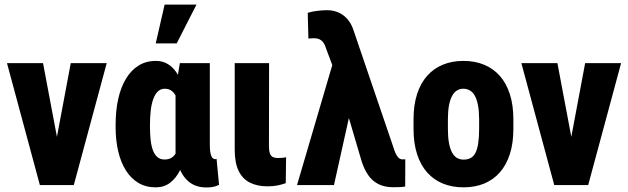

<svg xmlns="http://www.w3.org/2000/svg" viewBox="-20 -802 2723 832"><path d="M208 -109.4 286.6 -528.3H442.4L299.8 0H207.5ZM166.5 -528.3 245.6 -108.9V0H152.8L10.3 -528.3Z M481 -251.5V-261.7Q481 -322.8 492.2 -373Q503.4 -423.3 525.6 -460.4Q547.9 -497.6 580.3 -517.8Q612.8 -538.1 655.8 -538.1Q684.6 -538.1 707.3 -524.4Q730 -510.7 746.1 -485.8Q762.2 -460.9 773.9 -426.8Q785.6 -392.6 793.2 -351.1Q800.8 -309.6 805.2 -263.7V-249Q799.3 -194.8 788.6 -147.7Q777.8 -100.6 760.5 -65.2Q743.2 -29.8 717 -10Q690.9 9.8 654.8 9.8Q611.8 9.8 579.6 -9.5Q547.4 -28.8 525.4 -63.7Q503.4 -98.6 492.2 -146.5Q481 -194.3 481 -251.5ZM629.9 -261.7V-251.5Q629.9 -221.2 632.8 -195.3Q635.7 -169.4 642.8 -150.6Q649.9 -131.8 662.1 -121.3Q674.3 -110.8 693.4 -110.8Q712.4 -110.8 725.1 -119.6Q737.8 -128.4 745.8 -145Q753.9 -161.6 758.1 -185.1Q762.2 -208.5 763.7 -237.3V-273.9Q762.7 -306.6 758.3 -333.3Q753.9 -359.9 745.6 -378.7Q737.3 -397.5 724.9 -407.5Q712.4 -417.5 694.3 -417.5Q675.8 -417.5 663.6 -405.3Q651.4 -393.1 643.8 -371.8Q636.2 -350.6 633.1 -322.5Q629.9 -294.4 629.9 -261.7ZM759.3 -528.3H889.2V-176.3Q889.2 -157.7 890.9 -145.8Q892.6 -133.8 895.5 -126.2Q898.4 -118.7 903.1 -115.5Q907.7 -112.3 914.1 -112.3Q916 -112.3 917 -112.8Q918 -113.3 918.5 -113.8L929.2 -1Q915 5.9 902.3 8.1Q889.6 10.3 874 10.3Q847.2 10.3 825.2 1.5Q803.2 -7.3 786.4 -25.6Q769.5 -43.9 757.8 -71.8Q746.1 -99.6 740.7 -137.7V-416ZM654.8 -613.8 693.4 -782.2H831.5L745.6 -613.8Z M997.1 -528.3H1146L1145.5 -171.4Q1145.5 -149.9 1149.2 -138.2Q1152.8 -126.5 1161.9 -121.8Q1170.9 -117.2 1187 -117.2Q1197.8 -117.2 1205.6 -118.2Q1213.4 -119.1 1219.7 -120.6L1218.3 -8.3Q1201.2 -2 1182.1 1.7Q1163.1 5.4 1138.7 5.4Q1094.7 5.4 1062.7 -10.7Q1030.8 -26.9 1013.9 -61.8Q997.1 -96.7 997.1 -153.3Z M1500.5 -329.6 1427.2 0H1267.1L1426.8 -543.5L1526.9 -542ZM1396 -757.8Q1418 -757.8 1436 -752Q1454.1 -746.1 1468.5 -735.1Q1482.9 -724.1 1493.7 -708.5Q1504.4 -692.9 1511.2 -672.9L1683.6 -167Q1687.5 -153.3 1692.9 -140.6Q1698.2 -127.9 1705.8 -119.6Q1713.4 -111.3 1724.1 -111.3Q1728 -111.3 1730.5 -111.6Q1732.9 -111.8 1736.3 -111.8L1735.8 6.3Q1724.6 8.3 1712.4 8.8Q1700.2 9.3 1683.1 9.3Q1646 9.3 1619.1 -4.6Q1592.3 -18.6 1575.2 -43.7Q1558.1 -68.8 1547.4 -102.1L1439.5 -467.8L1392.6 -592.8Q1388.2 -608.4 1380.6 -618.2Q1373 -627.9 1363.5 -632.1Q1354 -636.2 1342.8 -636.2Q1335.9 -636.2 1330.6 -636Q1325.2 -635.7 1316.4 -634.8L1313.5 -746.6Q1330.6 -752 1354.2 -754.9Q1377.9 -757.8 1396 -757.8Z M1772 -243.2V-284.7Q1772 -347.2 1787.4 -394.5Q1802.7 -441.9 1831.1 -473.6Q1859.4 -505.4 1899.2 -521.7Q1939 -538.1 1987.8 -538.1Q2037.6 -538.1 2077.4 -521.7Q2117.2 -505.4 2145.5 -473.6Q2173.8 -441.9 2189.2 -394.5Q2204.6 -347.2 2204.6 -284.7V-243.2Q2204.6 -181.2 2189.2 -133.8Q2173.8 -86.4 2145.5 -54.4Q2117.2 -22.5 2077.4 -6.3Q2037.6 9.8 1988.8 9.8Q1939.5 9.8 1899.7 -6.3Q1859.9 -22.5 1831.3 -54.4Q1802.7 -86.4 1787.4 -133.8Q1772 -181.2 1772 -243.2ZM1920.9 -284.7V-243.2Q1920.9 -208 1925.5 -182.6Q1930.2 -157.2 1939 -141.1Q1947.8 -125 1960.2 -117.7Q1972.7 -110.4 1988.8 -110.4Q2007.3 -110.4 2020.3 -117.7Q2033.2 -125 2041 -141.1Q2048.8 -157.2 2052.5 -182.6Q2056.2 -208 2056.2 -243.2V-284.7Q2056.2 -319.3 2051.5 -344.5Q2046.9 -369.6 2038.3 -385.7Q2029.8 -401.9 2016.8 -409.7Q2003.9 -417.5 1987.8 -417.5Q1972.2 -417.5 1959.7 -409.7Q1947.3 -401.9 1938.7 -385.7Q1930.2 -369.6 1925.5 -344.5Q1920.9 -319.3 1920.9 -284.7Z M2437 -109.4 2515.6 -528.3H2671.4L2528.8 0H2436.5ZM2395.5 -528.3 2474.6 -108.9V0H2381.8L2239.3 -528.3Z"/></svg>

Font: Roboto Condensed ExtraBold
Style: Regular
Weight: 800
Designer: Christian Robertson
Foundry: Google
Version: Version 3.008; 2023